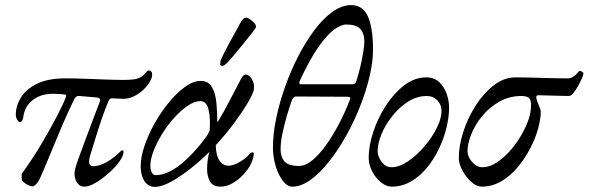

<svg xmlns="http://www.w3.org/2000/svg" viewBox="-20 -717 2305 752"><path d="M108 13Q101 13 90.5 8Q80 3 72 -4Q64 -11 65 -16V-36Q107 -94 141.5 -152Q176 -210 201 -258Q226 -306 237 -334Q239 -338 239 -342Q239 -346 233 -347L207 -349Q148 -354 112 -328Q76 -302 71 -257Q70 -250 66.5 -244.5Q63 -239 57 -239Q52 -239 47 -248.5Q42 -258 42 -268Q42 -302 61.5 -334.5Q81 -367 124 -388.5Q167 -410 235 -410Q275 -410 315.5 -408.5Q356 -407 394.5 -405.5Q433 -404 466 -404Q486 -404 503 -406Q520 -408 533 -416Q543 -422 550.5 -431.5Q558 -441 561 -441Q569 -441 572.5 -437Q576 -433 576 -425Q576 -412 566.5 -396Q557 -380 541 -365Q525 -350 505 -340Q485 -330 463 -330Q454 -330 441 -331Q428 -332 417 -332Q415 -332 411.5 -330Q408 -328 405 -321Q392 -291 378 -250Q364 -209 352 -169.5Q340 -130 332 -104Q327 -86 330 -76Q333 -66 345 -66Q369 -66 397.5 -82Q426 -98 454 -126Q455 -127 456 -127.5Q457 -128 458 -128Q464 -128 464 -123Q464 -107 447.5 -84Q431 -61 405.5 -38.5Q380 -16 354.5 -1Q329 14 311 14Q289 14 278.5 -7.5Q268 -29 274 -54Q278 -70 290.5 -104.5Q303 -139 318.5 -180.5Q334 -222 348.5 -260Q363 -298 371 -319Q374 -327 370.5 -330.5Q367 -334 362 -335L291 -341Q284 -342 279 -338.5Q274 -335 270 -327Q247 -280 223 -224Q199 -168 177.5 -115Q156 -62 139 -24Q131 -5 122 4Q113 13 108 13Z M586 15Q569 15 556.5 4.5Q544 -6 537.5 -24.5Q531 -43 531 -66Q531 -102 546 -146Q561 -190 586 -234.5Q611 -279 642 -316.5Q673 -354 705 -377Q737 -400 766 -400Q797 -400 810.5 -375.5Q824 -351 827.5 -314.5Q831 -278 831 -243Q831 -240 832.5 -240Q834 -240 835 -243Q858 -281 879.5 -323Q901 -365 923 -406Q928 -416 932.5 -420.5Q937 -425 942 -425Q951 -425 958.5 -417.5Q966 -410 970.5 -399Q975 -388 975 -379Q975 -373 974.5 -368.5Q974 -364 973 -361Q969 -346 949 -312Q929 -278 897 -235Q865 -192 825 -148Q826 -107 840 -87.5Q854 -68 874 -68Q894 -68 918.5 -82.5Q943 -97 954 -110Q959 -116 962 -118Q965 -120 968 -120Q972 -120 973 -119Q974 -118 974 -116Q974 -98 963 -75.5Q952 -53 933 -33Q914 -13 891 0.5Q868 14 844 14Q813 14 802 -7Q791 -28 791 -55Q791 -72 793.5 -90.5Q796 -109 800 -122Q766 -88 726 -56.5Q686 -25 649.5 -5Q613 15 586 15ZM590 -31Q616 -31 645 -45.5Q674 -60 705 -88Q736 -116 767 -154Q777 -166 786 -178.5Q795 -191 801 -205Q805 -252 797 -286.5Q789 -321 765 -321Q742 -321 715.5 -303Q689 -285 663 -256.5Q637 -228 616 -194Q595 -160 582 -127Q569 -94 569 -68Q569 -52 574.5 -41.5Q580 -31 590 -31ZM850 -459Q842 -459 842.5 -467Q843 -475 844 -479Q848 -490 857.5 -509Q867 -528 879 -550Q891 -572 902 -591.5Q913 -611 919 -623Q924 -633 930.5 -640.5Q937 -648 944 -648Q949 -648 958.5 -642Q968 -636 975.5 -627.5Q983 -619 983 -611Q983 -609 970 -592Q957 -575 938 -551.5Q919 -528 901 -506.5Q883 -485 873 -474Q868 -469 862 -464Q856 -459 850 -459Z M1125 14Q1105 14 1087.5 -9Q1070 -32 1059.5 -67.5Q1049 -103 1049 -140Q1049 -192 1061.5 -252.5Q1074 -313 1096 -375.5Q1118 -438 1147.5 -495.5Q1177 -553 1211 -598.5Q1245 -644 1282 -670.5Q1319 -697 1355 -697Q1401 -697 1421 -652.5Q1441 -608 1441 -522Q1441 -475 1427.5 -417.5Q1414 -360 1390 -299.5Q1366 -239 1334.5 -183Q1303 -127 1267.5 -82.5Q1232 -38 1195.5 -12Q1159 14 1125 14ZM1151 -67Q1176 -67 1203 -89Q1230 -111 1256.5 -148Q1283 -185 1307 -230.5Q1331 -276 1349 -323Q1353 -331 1351.5 -334.5Q1350 -338 1341 -338L1139 -339Q1133 -339 1129 -334Q1125 -329 1123 -324Q1114 -299 1104 -265Q1094 -231 1086.5 -196Q1079 -161 1079 -132Q1079 -102 1094.5 -84.5Q1110 -67 1151 -67ZM1160 -387H1360Q1372 -387 1376 -400Q1384 -425 1391 -454.5Q1398 -484 1402.5 -511Q1407 -538 1407 -553Q1407 -587 1391 -604Q1375 -621 1336 -621Q1316 -621 1288 -600.5Q1260 -580 1226.5 -532Q1193 -484 1154 -400Q1152 -395 1152.5 -391Q1153 -387 1160 -387Z M1513 14Q1493 14 1472 -3Q1451 -20 1437.5 -46Q1424 -72 1424 -99Q1424 -146 1442 -200.5Q1460 -255 1491.5 -303.5Q1523 -352 1563.5 -383Q1604 -414 1650 -414Q1680 -414 1699.5 -396Q1719 -378 1729 -350.5Q1739 -323 1739 -296Q1739 -260 1729 -218Q1719 -176 1699.5 -135Q1680 -94 1652.5 -60.5Q1625 -27 1590 -6.5Q1555 14 1513 14ZM1513 -62Q1544 -62 1578.5 -85.5Q1613 -109 1643.5 -145Q1674 -181 1692.5 -219.5Q1711 -258 1709 -287Q1708 -309 1692 -325Q1676 -341 1652 -341Q1613 -341 1578.5 -319Q1544 -297 1516.5 -262.5Q1489 -228 1474 -191Q1459 -154 1459 -124Q1460 -102 1475.5 -82Q1491 -62 1513 -62Z M1866 14Q1847 14 1826.5 -4Q1806 -22 1791.5 -48.5Q1777 -75 1777 -99Q1777 -146 1794.5 -200.5Q1812 -255 1843 -303.5Q1874 -352 1914 -383Q1954 -414 2000 -414Q2016 -414 2042.5 -413.5Q2069 -413 2099.5 -412Q2130 -411 2158.5 -410.5Q2187 -410 2206 -410Q2214 -410 2221.5 -414.5Q2229 -419 2234 -423Q2240 -429 2244 -434Q2248 -439 2250 -439Q2255 -439 2260 -436Q2265 -433 2265 -429Q2265 -424 2259 -410Q2253 -396 2244 -380Q2235 -364 2225.5 -352.5Q2216 -341 2208 -341Q2203 -341 2185 -341.5Q2167 -342 2145.5 -342.5Q2124 -343 2107.5 -343.5Q2091 -344 2088 -344Q2078 -344 2081 -330Q2083 -322 2090.5 -304.5Q2098 -287 2098 -279Q2098 -251 2087.5 -213Q2077 -175 2056.5 -135.5Q2036 -96 2007.5 -62Q1979 -28 1943.5 -7Q1908 14 1866 14ZM1869 -62Q1900 -62 1933.5 -86Q1967 -110 1995.5 -148Q2024 -186 2042 -227.5Q2060 -269 2060 -305Q2060 -326 2051.5 -333.5Q2043 -341 2022 -341Q1975 -341 1936 -319Q1897 -297 1869 -263Q1841 -229 1826 -191.5Q1811 -154 1811 -124Q1812 -102 1829.5 -82Q1847 -62 1869 -62Z"/></svg>

Font: EB Garamond
Style: Italic
Weight: 400
Italic angle: -17.2°
Designer: Georg Duffner and Octavio Pardo
Foundry: Georg Duffner
Version: Version 1.001